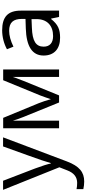

<svg xmlns="http://www.w3.org/2000/svg" viewBox="485 -1070 824 1835"><g transform="rotate(-90 897.5 -152.0)"><path d="M216.8 2.9 1 -535.2H87.9L205.1 -230C231 -160.2 246.6 -109.9 252.9 -79.1H256.8C261.2 -95.7 270 -124 283.7 -164.6C296.9 -204.6 341.3 -328.1 416 -535.2H502.9L272.9 74.2C227.5 194.8 169.4 240.2 81.1 240.2C56.2 240.2 31.7 237.3 7.8 231.9V167C25.9 170.9 45.9 172.9 67.9 172.9C123.5 172.9 163.1 141.6 187 79.1Z M882.8 -123.5 903.8 -181.2 1048.8 -534.2H1151.9V0H1080.1V-441.9L1070.3 -413.6L1042 -338.9L903.8 0H835.9L697.8 -339.8C680.7 -383.3 668.5 -417.5 662.1 -441.9V0H589.8V-534.2H689L829.1 -194.8C843.3 -159.2 856 -120.1 867.7 -78.1Z M1713.9 0H1653.8L1637.7 -76.2H1633.8C1580.6 -9.3 1534.2 9.8 1454.6 9.8C1348.6 9.8 1284.7 -46.9 1284.7 -147.9C1284.7 -255.9 1371.1 -312.5 1543.9 -317.9L1634.8 -320.8V-354C1634.8 -438 1600.6 -477.1 1521 -477.1C1476.6 -477.1 1425.8 -463.4 1369.6 -436L1344.7 -498C1397.5 -526.9 1462.9 -543.9 1525.9 -543.9C1653.3 -543.9 1713.9 -490.2 1713.9 -365.2ZM1632.8 -263.2 1551.8 -259.8C1422.9 -255.4 1369.6 -221.7 1369.6 -147C1369.6 -88.4 1406.7 -57.1 1470.7 -57.1C1571.8 -57.1 1632.8 -115.2 1632.8 -214.8Z"/></g></svg>

Font: OpenSansEmoji
Style: Regular
Weight: 400
Foundry: MorbZ
Version: Version 1.000;PS 001.000;hotconv 1.0.70;makeotf.lib2.5.58329